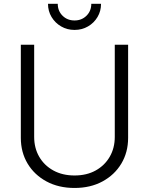

<svg xmlns="http://www.w3.org/2000/svg" viewBox="-20 -958 768 990"><path d="M364.3 11.2Q282.2 11.2 219.7 -22.5Q157.2 -56.2 122.3 -114.5Q87.4 -172.9 87.4 -247.1V-727.5H156.2V-252Q156.2 -194.8 182.1 -149.9Q208 -105 254.9 -79.1Q301.8 -53.2 364.3 -53.2Q427.2 -53.2 473.6 -79.1Q520 -105 545.9 -149.9Q571.8 -194.8 571.8 -252V-727.5H640.6V-247.1Q640.6 -172.9 605.7 -114.5Q570.8 -56.2 508.5 -22.5Q446.3 11.2 364.3 11.2ZM364.3 -803.7Q326.2 -803.7 295.2 -821.8Q264.2 -839.8 245.8 -870.4Q227.5 -900.9 227.5 -938.5H277.8Q277.8 -901.4 302.5 -877Q327.1 -852.5 364.3 -852.5Q401.4 -852.5 426 -877Q450.7 -901.4 450.7 -938.5H501Q501 -900.9 482.9 -870.4Q464.8 -839.8 433.8 -821.8Q402.8 -803.7 364.3 -803.7Z"/></svg>

Font: Inter 17pt Light
Style: Regular
Weight: 300
Version: Version 4.001;git-66647c0bb